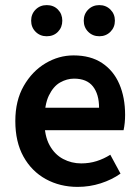

<svg xmlns="http://www.w3.org/2000/svg" viewBox="-20 -720 547 752"><path d="M284 12Q215 12 159.5 -18.5Q104 -49 72 -106.5Q40 -164 40 -246Q40 -326 73 -383.5Q106 -441 158 -472Q210 -503 268 -503Q335 -503 380 -473Q425 -443 447.5 -390.5Q470 -338 470 -270Q470 -254 468.5 -239Q467 -224 464 -210H126V-298H368Q368 -351 344 -381.5Q320 -412 270 -412Q242 -412 215.5 -397Q189 -382 171.5 -346Q154 -310 154 -246Q154 -188 174 -151.5Q194 -115 227 -97.5Q260 -80 298 -80Q330 -80 358.5 -89Q387 -98 412 -114L452 -40Q418 -16 374.5 -2Q331 12 284 12ZM163 -578Q137 -578 119.5 -595.5Q102 -613 102 -639Q102 -665 119.5 -682.5Q137 -700 163 -700Q190 -700 207 -682.5Q224 -665 224 -639Q224 -613 207 -595.5Q190 -578 163 -578ZM369 -578Q343 -578 325.5 -595.5Q308 -613 308 -639Q308 -665 325.5 -682.5Q343 -700 369 -700Q395 -700 412.5 -682.5Q430 -665 430 -639Q430 -613 412.5 -595.5Q395 -578 369 -578Z"/></svg>

Font: Source Sans 3 SemiBold
Style: Regular
Weight: 600
Designer: Paul D. Hunt
Foundry: Adobe
Version: Version 3.046;hotconv 1.0.118;makeotfexe 2.5.65603